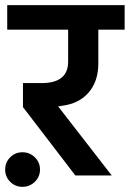

<svg xmlns="http://www.w3.org/2000/svg" viewBox="-55 -680 503 744"><path d="M-15.5 24.5Q-35 5 -35 -23Q-35 -51 -15.5 -70.5Q4 -90 32 -90Q60 -90 80 -70.5Q100 -51 100 -23Q100 5 80 24.5Q60 44 32 44Q4 44 -15.5 24.5ZM34 -265V-358H106Q209 -358 209 -441V-565H-27V-660H428V-565H326V-434Q326 -365 288.5 -321.5Q251 -278 184 -270Q178 -268 170 -268L378 0H237Z"/></svg>

Font: Hind SemiBold
Style: Regular
Weight: 600
Designer: Manushi Parikh, Satya Rajpurohit
Foundry: Indian Type Foundry
Version: Version 2.001;PS 1.0;hotconv 1.0.79;makeotf.lib2.5.61930; tt